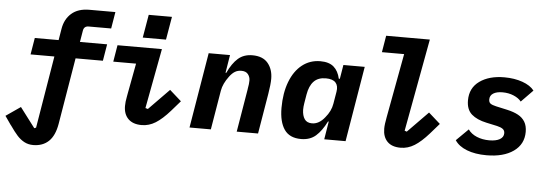

<svg xmlns="http://www.w3.org/2000/svg" viewBox="-88 -919 3745 1309"><g transform="rotate(5 1784.0 -264.5)"><path d="M11 91Q10 90 10 90Q10 90 9 89L-32 30L68 -39L171 97L183 92L265 -402H102L121 -516H284L297 -594Q308 -661 353 -700.5Q398 -740 475 -740H653L634 -626H480Q448 -626 443 -594L430 -516H616L597 -402H410L334 53Q320 135 279 173.5Q238 212 173 212Q139 212 112 197.5Q85 183 63 158.5Q41 134 11 91Z M774 -108Q774 -137 781 -171L784 -188L824 -402H668L687 -516H991L914 -106L931 -101L1071 -244L1151 -173L1090 -103Q1038 -44 993 -16Q948 12 898 12Q838 12 806 -20Q774 -52 774 -108ZM1040 -741 1013 -583H854L881 -741Z M1225 0 1311 -516H1457L1437 -393H1442Q1473 -460 1512 -494Q1551 -528 1610 -528Q1681 -528 1716 -486Q1751 -444 1751 -379Q1751 -341 1740 -275L1694 0H1548L1597 -293L1598 -301Q1604 -331 1604 -355Q1604 -379 1589.5 -397.5Q1575 -416 1544 -416Q1519 -416 1500 -404.5Q1481 -393 1463 -369Q1424 -317 1416 -269L1371 0Z M2147 0 2167 -123H2162Q2129 -57 2089.5 -22.5Q2050 12 1989 12Q1910 12 1874 -40.5Q1838 -93 1838 -188Q1838 -290 1867.5 -367Q1897 -444 1950.5 -486Q2004 -528 2075 -528Q2134 -528 2166 -500.5Q2198 -473 2210 -420H2217L2233 -516H2379L2293 0ZM2141 -150Q2180 -196 2188 -247L2202 -330Q2209 -371 2189 -393Q2169 -415 2122 -415Q2069 -415 2039.5 -384Q2010 -353 2000 -293L1990 -233Q1986 -209 1986 -188Q1987 -148 2003 -124.5Q2019 -101 2054 -101Q2102 -101 2141 -150Z M2548 -108Q2548 -137 2558 -188L2639 -626H2487L2506 -740H2805L2688 -106L2703 -101L2843 -244L2923 -173L2862 -103Q2810 -44 2765 -16Q2720 12 2670 12Q2610 12 2579 -20Q2548 -52 2548 -108Z M3041 -72 3123 -153Q3144 -123 3182.5 -107Q3221 -91 3268 -91Q3314 -91 3340 -106Q3366 -121 3366 -148Q3366 -167 3352.5 -177Q3339 -187 3313 -193L3239 -209Q3173 -223 3136.5 -255Q3100 -287 3100 -350Q3100 -435 3165 -481.5Q3230 -528 3334 -528Q3403 -528 3458 -508.5Q3513 -489 3539 -455L3459 -373Q3441 -396 3406.5 -410.5Q3372 -425 3330 -425Q3290 -425 3267 -410.5Q3244 -396 3244 -369Q3244 -349 3256 -340.5Q3268 -332 3295 -326L3372 -309Q3417 -299 3447.5 -282.5Q3478 -266 3494.5 -238.5Q3511 -211 3511 -170Q3511 -85 3442.5 -36.5Q3374 12 3258 12Q3180 12 3123.5 -10Q3067 -32 3041 -72Z"/></g></svg>

Font: iA Writer Mono V
Style: Regular
Weight: 400
Italic angle: -9.5°
Designer: Mike Abbink, Paul van der Laan, Pieter van Rosmalen
Foundry: Bold Monday
Version: Version 2.000